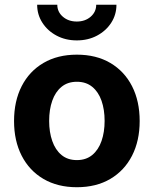

<svg xmlns="http://www.w3.org/2000/svg" viewBox="-20 -785 653 816"><path d="M306.7 10.7Q224.6 10.7 164.6 -24.6Q104.6 -59.9 72.1 -123.3Q39.7 -186.6 39.7 -270.6Q39.7 -355.2 72.1 -418.7Q104.6 -482.2 164.6 -517.4Q224.6 -552.7 306.7 -552.7Q389.1 -552.7 448.9 -517.4Q508.7 -482.2 541.2 -418.7Q573.6 -355.2 573.6 -270.6Q573.6 -186.6 541.2 -123.3Q508.7 -59.9 448.9 -24.6Q389.1 10.7 306.7 10.7ZM306.7 -104.6Q345.8 -104.6 372.1 -126.3Q398.4 -148.1 411.5 -185.8Q424.6 -223.5 424.6 -271.1Q424.6 -319.2 411.5 -356.8Q398.4 -394.3 372.1 -415.9Q345.8 -437.5 306.7 -437.5Q267.6 -437.5 241.4 -415.9Q215.2 -394.3 202.1 -356.9Q188.9 -319.5 188.9 -271.1Q188.9 -223.5 202.1 -185.8Q215.2 -148.1 241.4 -126.3Q267.6 -104.6 306.7 -104.6ZM306.4 -613.3Q258.7 -613.3 220.7 -633.5Q182.6 -653.6 160.3 -688.2Q137.9 -722.7 137.9 -765H223.5Q223.5 -734.4 247.2 -713.9Q270.9 -693.5 306.4 -693.5Q341.7 -693.5 365.3 -713.9Q388.9 -734.4 388.9 -765H474.9Q474.9 -722.7 452.7 -688.3Q430.5 -653.9 392.4 -633.6Q354.4 -613.3 306.4 -613.3Z"/></svg>

Font: Adwaita Sans
Style: Regular
Weight: 400
Designer: Rasmus Andersson
Foundry: rsms
Version: Version 4.001;git-9221beed3